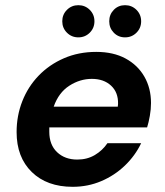

<svg xmlns="http://www.w3.org/2000/svg" viewBox="-20 -708 636 740"><path d="M260 12Q161 12 102.5 -45Q44 -102 44 -199Q44 -262 66 -318Q88 -374 129 -416.5Q170 -459 226.5 -483.5Q283 -508 351 -508Q417 -508 464 -482.5Q511 -457 536.5 -412.5Q562 -368 562 -311Q562 -287 557.5 -261.5Q553 -236 547 -217H170Q170 -209 170 -200Q170 -150 200 -121.5Q230 -93 278 -93Q316 -93 345.5 -110.5Q375 -128 394 -156H524Q501 -108 461.5 -70Q422 -32 370.5 -10Q319 12 260 12ZM334 -404Q288 -404 247 -377.5Q206 -351 187 -297H434Q435 -305 435 -308Q436 -352 408 -378Q380 -404 334 -404ZM462 -564Q436 -564 418.5 -582Q401 -600 401 -626Q401 -652 418.5 -670Q436 -688 462 -688Q488 -688 506 -670Q524 -652 524 -626Q524 -600 506 -582Q488 -564 462 -564ZM282 -564Q256 -564 238 -582Q220 -600 220 -626Q220 -652 238 -670Q256 -688 282 -688Q308 -688 326 -670Q344 -652 344 -626Q344 -600 326 -582Q308 -564 282 -564Z"/></svg>

Font: DeepMind Sans
Style: Bold Italic
Weight: 700
Italic angle: -10°
Designer: Jonny Pinhorn / Modifications: Colophon Foundry
Foundry: Colophon Foundry
Version: Version 1.002; ttfautohint (v1.8.2)